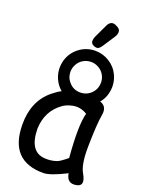

<svg xmlns="http://www.w3.org/2000/svg" viewBox="-182 -1060 876 1172"><g transform="rotate(20 256.0 -474.0)"><path d="M328.6 -825.7Q313 -802.7 299.3 -802.7Q285.6 -802.7 272.5 -810.5Q259.3 -818.4 259.3 -833.3Q259.3 -848.1 266.1 -862.8L306.2 -947.8Q319.3 -977.1 342.3 -977.1Q354.5 -977.1 373 -966.3Q391.6 -955.6 391.6 -938.7Q391.6 -921.9 380.4 -904.8ZM216.3 -553.2Q231.9 -532.7 249 -523.4Q267.1 -513.2 292 -511.7Q294.4 -511.7 296.9 -511.7Q318.4 -511.7 338.4 -520.5Q357.4 -529.3 371.6 -545.4Q391.1 -567.4 395 -596.7Q396 -603.5 396 -610.8Q396 -632.8 387.2 -652.3Q375 -679.2 349.6 -694.8Q325.2 -710 296.9 -710Q295.9 -710 295.4 -710Q267.1 -709.5 243.7 -694.8Q220.7 -680.2 208.5 -655.3Q197.8 -634.3 197.8 -610.8Q197.8 -606.9 198.2 -603Q200.2 -574.2 216.3 -553.2ZM293.9 -782.7Q296.4 -782.7 298.3 -782.7Q346.7 -782.7 388.2 -757.3Q431.6 -731 453.1 -685.1Q469.7 -649.9 469.7 -611.3Q469.7 -600.1 468.3 -588.9Q460.9 -535.2 428.7 -500Q409.2 -477.1 382.3 -461.9Q355.5 -446.8 324.2 -441.9Q311.5 -439.9 299.3 -439.9Q249.5 -439.9 207.5 -466.3Q159.7 -496.6 139.2 -549.3Q127.4 -579.1 127.4 -611.8Q127.4 -634.8 133.3 -656.7Q148.4 -711.4 192.4 -746.1Q236.8 -781.2 293.9 -782.7ZM252.9 27.3Q33.7 27.8 32.2 -207Q30.8 -359.9 132.8 -443.4Q250 -539.6 377.9 -499Q392.1 -511.2 421.9 -504.4Q480.5 -491.2 469.2 -428.7Q458 -367.7 455.6 -220.7Q453.6 -103.5 481.9 -54.7Q523.4 16.6 470.2 27.3Q409.2 40 399.4 -24.4Q298.3 26.9 252.9 27.3ZM309.6 -70.8Q327.1 -77.1 370.6 -112.8Q353 -322.8 375.5 -401.9Q328.1 -431.6 276.4 -418.9Q240.2 -410.2 218.8 -394Q131.8 -331.1 127.4 -216.3Q128.9 -66.9 230 -60.1Q272.5 -57.1 309.6 -70.8Z"/></g></svg>

Font: Comic Relief LRS
Style: Regular
Weight: 400
Designer: Jeff Davis
Foundry: Loudifier
Version: Version 1.0